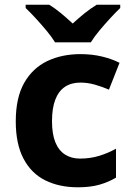

<svg xmlns="http://www.w3.org/2000/svg" viewBox="-20 -786 556 816"><path d="M311 10Q232 10 172.5 -19.5Q113 -49 80 -111.5Q47 -174 47 -270Q47 -371 83 -434Q119 -497 181 -526.5Q243 -556 322 -556Q370 -556 412.5 -546Q455 -536 488 -519L443 -405Q413 -418 382.5 -426.5Q352 -435 322 -435Q283 -435 256 -417Q229 -399 215 -362.5Q201 -326 201 -271Q201 -217 215 -182Q229 -147 256 -129.5Q283 -112 320 -112Q363 -112 401 -123.5Q439 -135 473 -154V-31Q441 -12 402.5 -1Q364 10 311 10ZM214 -606Q200 -629 177.5 -656Q155 -683 131.5 -708.5Q108 -734 89 -752V-766H189Q215 -750 239 -730Q263 -710 289 -686Q315 -710 340 -730Q365 -750 391 -766H491V-752Q473 -735 449 -709Q425 -683 402.5 -656Q380 -629 366 -606Z"/></svg>

Font: Noto Sans Symbols
Style: Bold
Weight: 700
Version: Version 2.002